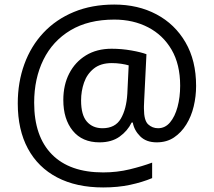

<svg xmlns="http://www.w3.org/2000/svg" viewBox="-20 -734 939 843"><path d="M841 -357Q841 -311 830.5 -267Q820 -223 798 -187.5Q776 -152 744 -130.5Q712 -109 668 -109Q622 -109 595.5 -135.5Q569 -162 563 -196H558Q540 -159 505 -134Q470 -109 417 -109Q341 -109 299.5 -160Q258 -211 258 -295Q258 -361 284 -411.5Q310 -462 357.5 -491Q405 -520 470 -520Q514 -520 556.5 -512.5Q599 -505 623 -496L613 -293Q612 -275 612 -267.5Q612 -260 612 -257Q612 -205 630.5 -188Q649 -171 674 -171Q705 -171 726.5 -196.5Q748 -222 759.5 -264.5Q771 -307 771 -358Q771 -451 733.5 -515.5Q696 -580 630.5 -614Q565 -648 482 -648Q368 -648 289.5 -601Q211 -554 170.5 -471.5Q130 -389 130 -283Q130 -135 208 -56Q286 23 433 23Q494 23 549.5 9.5Q605 -4 648 -20V48Q605 66 551.5 77.5Q498 89 433 89Q315 89 231 45Q147 1 102.5 -81.5Q58 -164 58 -280Q58 -373 87 -452.5Q116 -532 171 -590.5Q226 -649 304.5 -681.5Q383 -714 482 -714Q586 -714 667 -671Q748 -628 794.5 -548Q841 -468 841 -357ZM336 -293Q336 -229 361.5 -200Q387 -171 430 -171Q486 -171 510.5 -213Q535 -255 539 -322L545 -447Q532 -451 512 -454Q492 -457 471 -457Q422 -457 392 -433Q362 -409 349 -371.5Q336 -334 336 -293Z"/></svg>

Font: Noto Sans Tai Tham
Style: Regular
Weight: 400
Designer: Monotype Design Team 2013. Revised by David WIlliams 2020
Foundry: Monotype Imaging Inc.
Version: Version 2.002